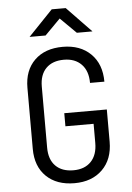

<svg xmlns="http://www.w3.org/2000/svg" viewBox="-62 -996 725 1052"><g transform="rotate(-5 300.0 -470.0)"><path d="M305 10Q207 10 150 -45.5Q93 -101 93 -197V-533Q93 -629 150 -684.5Q207 -740 305 -740Q401 -740 458.5 -683.5Q516 -627 516 -530H437Q437 -596 401.5 -632.5Q366 -669 305 -669Q242 -669 207 -633.5Q172 -598 172 -533V-197Q172 -132 207 -96.5Q242 -61 305 -61Q367 -61 402 -97.5Q437 -134 437 -200V-305H282V-377H516V-200Q516 -103 458.5 -46.5Q401 10 305 10ZM129 -810 263 -950H340L475 -810H389L302 -896L217 -810Z"/></g></svg>

Font: JetBrains Mono NL Light
Style: Regular
Weight: 300
Monospace: yes
Designer: Philipp Nurullin, Konstantin Bulenkov
Foundry: JetBrains
Version: Version 2.305; ttfautohint (v1.8.4.7-5d5b)